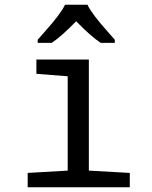

<svg xmlns="http://www.w3.org/2000/svg" viewBox="-20 -786 640 806"><path d="M264.2 -465.8 132.8 -476.1V-536.1H353V-69.8L524.9 -60.1V0H96.2V-60.1L264.2 -69.8ZM461.9 -606H402.8Q361.3 -633.3 299.8 -696.8Q234.9 -630.4 196.8 -606H138.2V-619.1Q150.4 -633.3 167 -651.9Q234.9 -727.5 252.9 -766.1H347.2Q365.2 -727.5 433.1 -651.9L461.9 -619.1Z"/></svg>

Font: Apple Sans Adjectives
Style: Regular
Weight: 400
Monospace: yes
Foundry: Apple Sans Adjectives
Version: Version 0.01